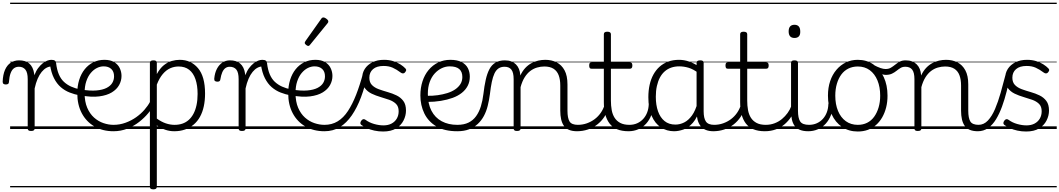

<svg xmlns="http://www.w3.org/2000/svg" viewBox="-76 -968 7951 1441"><path d="M157 15Q144 15 138 10.5Q132 6 132 -4V-374Q132 -424 114.5 -445.5Q97 -467 66 -467Q44 -467 28.5 -455.5Q13 -444 3.5 -418.5Q-6 -393 -9 -352Q-9 -343 -15 -338.5Q-21 -334 -33 -334Q-43 -334 -49.5 -338.5Q-56 -343 -56 -355Q-54 -408 -38.5 -443.5Q-23 -479 4 -497Q31 -515 67 -515Q90 -515 109.5 -509.5Q129 -504 143.5 -491.5Q158 -479 167.5 -459.5Q177 -440 181 -412L182 -403Q194 -435 210 -456.5Q226 -478 243.5 -492Q261 -506 278 -512.5Q295 -519 309 -519Q319 -519 324.5 -511.5Q330 -504 330 -494Q330 -484 324.5 -476.5Q319 -469 309 -469Q291 -469 272.5 -459Q254 -449 237 -428.5Q220 -408 206.5 -377Q193 -346 184 -304V-4Q184 6 177.5 10.5Q171 15 157 15ZM0 428H404V438H0ZM0 -20H404V0H0ZM0 -505H404V-500H0ZM0 -948H404V-938H0Z M523 -252Q484 -259 447 -273.5Q410 -288 380 -314Q350 -340 329 -381.5Q308 -423 299 -484L309 -519Q327 -519 335.5 -513Q344 -507 345 -494Q351 -445 365.5 -410.5Q380 -376 403.5 -354Q427 -332 458 -318Q489 -304 529 -296Q541 -294 545.5 -286.5Q550 -279 549 -270.5Q548 -262 541 -256Q534 -250 523 -252ZM404 428H429V438H404ZM404 -20H429V0H404ZM404 -505H429V-500H404ZM404 -948H429V-938H404Z M534 -296Q600 -285 647 -289Q694 -293 723.5 -308Q753 -323 766.5 -345.5Q780 -368 780 -395Q780 -431 759 -450.5Q738 -470 702 -470Q676 -470 651 -457.5Q626 -445 605 -420Q584 -395 571.5 -357.5Q559 -320 559 -270Q559 -205 578.5 -159.5Q598 -114 630 -85.5Q662 -57 700.5 -44Q739 -31 776 -31Q788 -31 793.5 -23.5Q799 -16 799 -7Q799 2 793.5 9.5Q788 17 776 17Q695 17 633.5 -18.5Q572 -54 538 -118Q504 -182 504 -268Q504 -323 518.5 -369Q533 -415 560 -448.5Q587 -482 624.5 -500.5Q662 -519 708 -519Q752 -519 780.5 -502Q809 -485 822.5 -457Q836 -429 836 -398Q836 -362 818 -329.5Q800 -297 763 -274.5Q726 -252 668 -244.5Q610 -237 531 -252ZM429 428H917V438H429ZM429 -20H917V0H429ZM429 -505H917V-500H429ZM429 -948H917V-938H429Z M775 17Q766 17 761 10Q756 3 756 -6.5Q756 -16 761 -23.5Q766 -31 775 -31Q823 -31 866.5 -47Q910 -63 945.5 -88Q981 -113 1008 -144Q1035 -175 1050 -204Q1055 -213 1064 -211.5Q1073 -210 1079 -202.5Q1085 -195 1081 -186Q1066 -154 1037 -119Q1008 -84 968.5 -53Q929 -22 880 -2.5Q831 17 775 17ZM917 428V438ZM917 -20V0ZM917 -505V-500ZM917 -948V-938Z M1075 453Q1061 453 1055 448.5Q1049 444 1049 434V-496Q1049 -506 1055.5 -510.5Q1062 -515 1076 -515Q1089 -515 1095 -510.5Q1101 -506 1101 -496V-412Q1125 -456 1154 -479Q1183 -502 1213.5 -510.5Q1244 -519 1273 -519Q1357 -519 1410 -456.5Q1463 -394 1463 -266Q1463 -214 1453.5 -170Q1444 -126 1425 -91.5Q1406 -57 1377.5 -33Q1349 -9 1312.5 4Q1276 17 1232 17Q1197 17 1165 6Q1133 -5 1101 -27V434Q1101 444 1094.5 448.5Q1088 453 1075 453ZM1101 -78Q1136 -53 1169 -42Q1202 -31 1234 -31Q1266 -31 1292.5 -40Q1319 -49 1340 -67.5Q1361 -86 1376 -114Q1391 -142 1399 -179.5Q1407 -217 1407 -263Q1407 -327 1391 -373.5Q1375 -420 1343.5 -444.5Q1312 -469 1264 -469Q1231 -469 1201 -455.5Q1171 -442 1145.5 -412Q1120 -382 1101 -333ZM917 428H1533V438H917ZM917 -20H1533V0H917ZM917 -505H1533V-500H917ZM917 -948H1533V-938H917Z M1556 -355Q1544 -355 1537.5 -360Q1531 -365 1532 -378Q1536 -421 1552 -451.5Q1568 -482 1593 -498.5Q1618 -515 1650 -515Q1663 -515 1669 -508Q1675 -501 1674.5 -491.5Q1674 -482 1668 -474.5Q1662 -467 1649 -467Q1629 -467 1615 -456.5Q1601 -446 1592 -425Q1583 -404 1578 -373Q1577 -364 1572 -359.5Q1567 -355 1556 -355ZM1533 428H1583V438H1533ZM1533 -20H1583V0H1533ZM1533 -505H1583V-500H1533ZM1533 -948H1583V-938H1533Z M1740 15Q1727 15 1721 10.5Q1715 6 1715 -4V-374Q1715 -424 1698 -445.5Q1681 -467 1647 -467Q1637 -467 1632.5 -474.5Q1628 -482 1628 -491.5Q1628 -501 1633.5 -508Q1639 -515 1649 -515Q1673 -515 1692 -509.5Q1711 -504 1726 -491.5Q1741 -479 1750.5 -459.5Q1760 -440 1764 -412L1765 -403Q1777 -435 1793 -456.5Q1809 -478 1826.5 -492Q1844 -506 1861 -512.5Q1878 -519 1892 -519Q1902 -519 1907.5 -511.5Q1913 -504 1913 -494Q1913 -484 1907.5 -476.5Q1902 -469 1892 -469Q1874 -469 1855.5 -459Q1837 -449 1820 -428.5Q1803 -408 1789.5 -377Q1776 -346 1767 -304V-4Q1767 6 1760.5 10.5Q1754 15 1740 15ZM1583 428H1987V438H1583ZM1583 -20H1987V0H1583ZM1583 -505H1987V-500H1583ZM1583 -948H1987V-938H1583Z M2106 -252Q2067 -259 2030 -273.5Q1993 -288 1963 -314Q1933 -340 1912 -381.5Q1891 -423 1882 -484L1892 -519Q1910 -519 1918.5 -513Q1927 -507 1928 -494Q1934 -445 1948.5 -410.5Q1963 -376 1986.5 -354Q2010 -332 2041 -318Q2072 -304 2112 -296Q2124 -294 2128.5 -286.5Q2133 -279 2132 -270.5Q2131 -262 2124 -256Q2117 -250 2106 -252ZM1987 428H2012V438H1987ZM1987 -20H2012V0H1987ZM1987 -505H2012V-500H1987ZM1987 -948H2012V-938H1987Z M2117 -296Q2183 -285 2230 -289Q2277 -293 2306.5 -308Q2336 -323 2349.5 -345.5Q2363 -368 2363 -395Q2363 -431 2342 -450.5Q2321 -470 2285 -470Q2259 -470 2234 -457.5Q2209 -445 2188 -420Q2167 -395 2154.5 -357.5Q2142 -320 2142 -270Q2142 -205 2161.5 -159.5Q2181 -114 2213 -85.5Q2245 -57 2283.5 -44Q2322 -31 2359 -31Q2371 -31 2376.5 -23.5Q2382 -16 2382 -7Q2382 2 2376.5 9.5Q2371 17 2359 17Q2278 17 2216.5 -18.5Q2155 -54 2121 -118Q2087 -182 2087 -268Q2087 -323 2101.5 -369Q2116 -415 2143 -448.5Q2170 -482 2207.5 -500.5Q2245 -519 2291 -519Q2335 -519 2363.5 -502Q2392 -485 2405.5 -457Q2419 -429 2419 -398Q2419 -362 2401 -329.5Q2383 -297 2346 -274.5Q2309 -252 2251 -244.5Q2193 -237 2114 -252ZM2012 428H2500V438H2012ZM2012 -20H2500V0H2012ZM2012 -505H2500V-500H2012ZM2012 -948H2500V-938H2012Z M2359 17Q2350 17 2345 10Q2340 3 2340 -6.5Q2340 -16 2345 -23.5Q2350 -31 2359 -31Q2415 -31 2458.5 -57.5Q2502 -84 2535.5 -135Q2569 -186 2597 -257.5Q2625 -329 2649 -419Q2651 -428 2660.5 -429.5Q2670 -431 2678 -426.5Q2686 -422 2684 -412Q2663 -317 2633.5 -238.5Q2604 -160 2564.5 -102.5Q2525 -45 2474.5 -14Q2424 17 2359 17ZM2500 428H2550V438H2500ZM2500 -20H2550V0H2500ZM2500 -505H2550V-500H2500ZM2500 -948H2550V-938H2500Z M2238 -623Q2231 -623 2221 -631Q2211 -639 2211 -647Q2211 -649 2212.5 -651.5Q2214 -654 2216 -659L2335 -827Q2338 -832 2342 -834.5Q2346 -837 2352 -837Q2358 -837 2366.5 -832Q2375 -827 2381.5 -820.5Q2388 -814 2388 -808Q2388 -803 2387 -800.5Q2386 -798 2382 -793L2251 -632Q2245 -623 2238 -623Z M2799 19Q2765 19 2733 12Q2701 5 2676 -7Q2651 -19 2635 -31Q2628 -37 2628.5 -45Q2629 -53 2636 -63Q2643 -72 2650.5 -73.5Q2658 -75 2667 -69Q2695 -48 2732 -37.5Q2769 -27 2802 -27Q2837 -27 2862.5 -40.5Q2888 -54 2902 -78Q2916 -102 2916 -133Q2916 -169 2896 -188.5Q2876 -208 2845 -219Q2814 -230 2779.5 -240Q2745 -250 2713.5 -265Q2682 -280 2662 -307Q2642 -334 2642 -380Q2642 -420 2662 -451Q2682 -482 2719 -500.5Q2756 -519 2806 -519Q2843 -519 2874 -509.5Q2905 -500 2928.5 -485Q2952 -470 2967 -454Q2974 -446 2972 -439Q2970 -432 2963 -424Q2957 -417 2948.5 -417Q2940 -417 2932 -423Q2900 -447 2871 -460Q2842 -473 2803 -473Q2751 -473 2723.5 -449Q2696 -425 2696 -385Q2696 -350 2715.5 -330Q2735 -310 2766.5 -298.5Q2798 -287 2833.5 -277Q2869 -267 2900 -252Q2931 -237 2951 -210.5Q2971 -184 2971 -138Q2971 -100 2952.5 -63.5Q2934 -27 2896.5 -4Q2859 19 2799 19ZM2550 428H3029V438H2550ZM2550 -20H3029V0H2550ZM2550 -505H3029V-500H2550ZM2550 -948H3029V-938H2550Z M3356 17Q3260 17 3199 -19.5Q3138 -56 3108.5 -117Q3079 -178 3079 -252Q3079 -309 3095 -358Q3111 -407 3141 -443Q3171 -479 3212.5 -499Q3254 -519 3304 -519Q3356 -519 3388.5 -502Q3421 -485 3435.5 -456.5Q3450 -428 3450 -393Q3450 -355 3434.5 -324.5Q3419 -294 3390 -271Q3361 -248 3321 -233.5Q3281 -219 3232.5 -211Q3184 -203 3129 -203V-249Q3170 -248 3209 -253.5Q3248 -259 3281.5 -269.5Q3315 -280 3340 -297Q3365 -314 3379.5 -337Q3394 -360 3394 -390Q3394 -430 3370.5 -450Q3347 -470 3299 -470Q3269 -470 3240 -456.5Q3211 -443 3187 -417Q3163 -391 3149 -352.5Q3135 -314 3135 -263Q3135 -189 3162 -137Q3189 -85 3239 -58Q3289 -31 3356 -31Q3368 -31 3373.5 -23.5Q3379 -16 3379 -7Q3379 2 3373.5 9.5Q3368 17 3356 17ZM3009 428H3497V438H3009ZM3009 -20H3497V0H3009ZM3009 -505H3497V-500H3009ZM3009 -948H3497V-938H3009Z M3356 17Q3344 17 3337.5 9.5Q3331 2 3331 -7Q3331 -16 3337.5 -23.5Q3344 -31 3356 -31Q3406 -31 3440.5 -48Q3475 -65 3497.5 -96.5Q3520 -128 3533 -170Q3546 -212 3552 -262Q3559 -322 3569.5 -369Q3580 -416 3597 -448.5Q3614 -481 3642.5 -498Q3671 -515 3713 -515Q3722 -515 3726.5 -508Q3731 -501 3730.5 -491.5Q3730 -482 3725 -474.5Q3720 -467 3711 -467Q3684 -467 3665.5 -454.5Q3647 -442 3635 -416.5Q3623 -391 3615 -352.5Q3607 -314 3601 -262Q3595 -216 3584.5 -174Q3574 -132 3555.5 -97.5Q3537 -63 3509.5 -37.5Q3482 -12 3444.5 2.5Q3407 17 3356 17ZM3497 428H3597V438H3497ZM3497 -20H3597V0H3497ZM3497 -505H3597V-500H3497ZM3497 -948H3597V-938H3497Z M4256 17Q4219 17 4194.5 6.5Q4170 -4 4156 -24Q4142 -44 4135.5 -72.5Q4129 -101 4129 -137V-326Q4129 -371 4117 -403Q4105 -435 4078.5 -452Q4052 -469 4009 -469Q3982 -469 3954.5 -461Q3927 -453 3903.5 -435Q3880 -417 3861.5 -387.5Q3843 -358 3831 -314V-4Q3831 6 3824.5 10.5Q3818 15 3804 15Q3791 15 3785 10.5Q3779 6 3779 -4V-374Q3779 -424 3762 -445.5Q3745 -467 3711 -467Q3700 -467 3694.5 -474.5Q3689 -482 3689.5 -491.5Q3690 -501 3696 -508Q3702 -515 3713 -515Q3741 -515 3761.5 -507Q3782 -499 3796.5 -484.5Q3811 -470 3819 -450Q3827 -430 3829 -405V-401Q3845 -435 3866 -457.5Q3887 -480 3912 -493.5Q3937 -507 3963.5 -513Q3990 -519 4016 -519Q4064 -519 4101.5 -500Q4139 -481 4161 -440.5Q4183 -400 4183 -334V-137Q4183 -82 4198.5 -56.5Q4214 -31 4262 -31Q4271 -31 4276 -23.5Q4281 -16 4280.5 -7Q4280 2 4274 9.5Q4268 17 4256 17ZM3597 428H4318V438H3597ZM3597 -20H4318V0H3597ZM3597 -505H4318V-500H3597ZM3597 -948H4318V-938H3597Z M4253 17Q4242 17 4236.5 9.5Q4231 2 4231.5 -7Q4232 -16 4239 -23.5Q4246 -31 4259 -31Q4296 -31 4328.5 -42.5Q4361 -54 4387.5 -74Q4414 -94 4433 -121.5Q4452 -149 4462 -182Q4465 -193 4474.5 -192Q4484 -191 4490.5 -184Q4497 -177 4494 -167Q4482 -125 4460 -91.5Q4438 -58 4406.5 -33.5Q4375 -9 4336 4Q4297 17 4253 17ZM4318 428V438ZM4318 -20V0ZM4318 -505V-500ZM4318 -948V-938Z M4642 17Q4591 17 4555.5 2Q4520 -13 4498.5 -41.5Q4477 -70 4466.5 -110Q4456 -150 4456 -201V-452H4365Q4354 -452 4350 -458Q4346 -464 4346 -476Q4346 -489 4350 -494.5Q4354 -500 4365 -500H4456V-711Q4456 -721 4462.5 -725.5Q4469 -730 4482 -730Q4495 -730 4502 -725.5Q4509 -721 4509 -711V-500H4650Q4661 -500 4665.5 -494.5Q4670 -489 4670 -476Q4670 -464 4665.5 -458Q4661 -452 4650 -452H4509V-213Q4509 -175 4515 -142Q4521 -109 4536.5 -84.5Q4552 -60 4579 -45.5Q4606 -31 4649 -31Q4659 -31 4664 -23.5Q4669 -16 4668.5 -7Q4668 2 4661.5 9.5Q4655 17 4642 17ZM4318 428H4706V438H4318ZM4318 -20H4706V0H4318ZM4318 -505H4706V-500H4318ZM4318 -948H4706V-938H4318Z M4641 17Q4630 17 4624.5 9.5Q4619 2 4619.5 -7Q4620 -16 4627 -23.5Q4634 -31 4647 -31Q4680 -31 4706.5 -43Q4733 -55 4752 -76Q4771 -97 4781.5 -125Q4792 -153 4793 -186Q4794 -198 4803 -201.5Q4812 -205 4820.5 -201.5Q4829 -198 4828 -186Q4827 -142 4812.5 -104.5Q4798 -67 4773.5 -40Q4749 -13 4715 2Q4681 17 4641 17ZM4706 428V438ZM4706 -20V0ZM4706 -505V-500ZM4706 -948V-938Z M4983 17Q4928 17 4884 -12Q4840 -41 4815 -98Q4790 -155 4790 -238Q4790 -288 4799.5 -331Q4809 -374 4828 -408.5Q4847 -443 4874.5 -467.5Q4902 -492 4938.5 -505.5Q4975 -519 5020 -519Q5058 -519 5094.5 -506.5Q5131 -494 5167 -470V-419Q5127 -449 5092 -459.5Q5057 -470 5021 -470Q4989 -470 4961.5 -460.5Q4934 -451 4912.5 -432Q4891 -413 4876.5 -385.5Q4862 -358 4854 -322Q4846 -286 4846 -242Q4846 -180 4862.5 -133Q4879 -86 4911.5 -59.5Q4944 -33 4993 -33Q5027 -33 5059 -49Q5091 -65 5117.5 -101.5Q5144 -138 5161 -202L5179 -159Q5158 -85 5124.5 -47Q5091 -9 5053.5 4Q5016 17 4983 17ZM5279 17Q5245 17 5221 7Q5197 -3 5182 -22Q5167 -41 5159.5 -69Q5152 -97 5152 -132V-495Q5152 -506 5159 -510.5Q5166 -515 5180 -515Q5193 -515 5199 -510.5Q5205 -506 5205 -496V-133Q5205 -81 5222 -56Q5239 -31 5285 -31Q5292 -31 5296 -23.5Q5300 -16 5299.5 -7Q5299 2 5294.5 9.5Q5290 17 5279 17ZM4706 428H5341V438H4706ZM4706 -20H5341V0H4706ZM4706 -505H5341V-500H4706ZM4706 -948H5341V-938H4706Z M5276 17Q5265 17 5259.5 9.5Q5254 2 5254.5 -7Q5255 -16 5262 -23.5Q5269 -31 5282 -31Q5319 -31 5351.5 -42.5Q5384 -54 5410.5 -74Q5437 -94 5456 -121.5Q5475 -149 5485 -182Q5488 -193 5497.5 -192Q5507 -191 5513.5 -184Q5520 -177 5517 -167Q5505 -125 5483 -91.5Q5461 -58 5429.5 -33.5Q5398 -9 5359 4Q5320 17 5276 17ZM5341 428V438ZM5341 -20V0ZM5341 -505V-500ZM5341 -948V-938Z M5665 17Q5614 17 5578.5 2Q5543 -13 5521.5 -41.5Q5500 -70 5489.5 -110Q5479 -150 5479 -201V-452H5388Q5377 -452 5373 -458Q5369 -464 5369 -476Q5369 -489 5373 -494.5Q5377 -500 5388 -500H5479V-711Q5479 -721 5485.5 -725.5Q5492 -730 5505 -730Q5518 -730 5525 -725.5Q5532 -721 5532 -711V-500H5673Q5684 -500 5688.5 -494.5Q5693 -489 5693 -476Q5693 -464 5688.5 -458Q5684 -452 5673 -452H5532V-213Q5532 -175 5538 -142Q5544 -109 5559.5 -84.5Q5575 -60 5602 -45.5Q5629 -31 5672 -31Q5682 -31 5687 -23.5Q5692 -16 5691.5 -7Q5691 2 5684.5 9.5Q5678 17 5665 17ZM5341 428H5729V438H5341ZM5341 -20H5729V0H5341ZM5341 -505H5729V-500H5341ZM5341 -948H5729V-938H5341Z M5664 17Q5653 17 5647.5 9.5Q5642 2 5642.5 -7Q5643 -16 5650 -23.5Q5657 -31 5670 -31Q5707 -31 5738 -43Q5769 -55 5793 -75Q5817 -95 5835 -120Q5853 -145 5863 -172Q5867 -183 5876 -182.5Q5885 -182 5891 -174.5Q5897 -167 5894 -157Q5883 -124 5863 -93Q5843 -62 5814.5 -37Q5786 -12 5748 2.5Q5710 17 5664 17ZM5729 428V438ZM5729 -20V0ZM5729 -505V-500ZM5729 -948V-938Z M5991 17Q5953 17 5927.5 6.5Q5902 -4 5887.5 -24Q5873 -44 5867 -72.5Q5861 -101 5861 -137V-496Q5861 -506 5867 -510.5Q5873 -515 5886 -515Q5900 -515 5906.5 -510.5Q5913 -506 5913 -496V-137Q5913 -82 5929.5 -56.5Q5946 -31 5997 -31Q6006 -31 6010.5 -23.5Q6015 -16 6014.5 -7Q6014 2 6008.5 9.5Q6003 17 5991 17ZM5887 -683Q5865 -683 5854 -695.5Q5843 -708 5843 -732Q5843 -757 5854 -769.5Q5865 -782 5887 -782Q5908 -782 5919 -769.5Q5930 -757 5930 -732Q5931 -707 5919.5 -695Q5908 -683 5887 -683ZM5729 428H6054V438H5729ZM5729 -20H6054V0H5729ZM5729 -505H6054V-500H5729ZM5729 -948H6054V-938H5729Z M5989 17Q5978 17 5972.5 9.5Q5967 2 5967.5 -7Q5968 -16 5975 -23.5Q5982 -31 5995 -31Q6028 -31 6054.5 -43Q6081 -55 6100 -76Q6119 -97 6129.5 -125Q6140 -153 6141 -186Q6142 -198 6151 -201.5Q6160 -205 6168.5 -201.5Q6177 -198 6176 -186Q6175 -142 6160.5 -104.5Q6146 -67 6121.5 -40Q6097 -13 6063 2Q6029 17 5989 17ZM6054 428V438ZM6054 -20V0ZM6054 -505V-500ZM6054 -948V-938Z M6362 19Q6294 19 6243.5 -15.5Q6193 -50 6165.5 -110.5Q6138 -171 6138 -250Q6138 -310 6154.5 -359Q6171 -408 6201.5 -444Q6232 -480 6272.5 -499.5Q6313 -519 6362 -519Q6428 -519 6478 -485Q6528 -451 6556.5 -390Q6585 -329 6585 -250Q6585 -202 6574.5 -161Q6564 -120 6545 -87Q6526 -54 6499 -30Q6472 -6 6437.5 6.5Q6403 19 6362 19ZM6362 -31Q6401 -31 6432 -46.5Q6463 -62 6484.5 -91.5Q6506 -121 6518 -161.5Q6530 -202 6530 -250Q6530 -315 6509.5 -364.5Q6489 -414 6451.5 -441.5Q6414 -469 6362 -469Q6323 -469 6291.5 -453.5Q6260 -438 6238.5 -409Q6217 -380 6205 -339.5Q6193 -299 6193 -250Q6193 -185 6213.5 -135.5Q6234 -86 6272 -58.5Q6310 -31 6362 -31ZM6054 428H6655V438H6054ZM6054 -20H6655V0H6054ZM6054 -505H6655V-500H6054ZM6054 -948H6655V-938H6054Z M6571 -406Q6560 -406 6543.5 -411Q6527 -416 6509 -425Q6491 -434 6473 -445Q6465 -450 6463.5 -457Q6462 -464 6464.5 -470.5Q6467 -477 6471.5 -480.5Q6476 -484 6480 -481Q6510 -465 6532 -457.5Q6554 -450 6570 -450Q6594 -450 6610.5 -460Q6627 -470 6642.5 -482.5Q6658 -495 6676 -505Q6694 -515 6721 -515Q6729 -515 6733.5 -508Q6738 -501 6738 -491.5Q6738 -482 6733 -474.5Q6728 -467 6718 -467Q6698 -467 6683 -458Q6668 -449 6652.5 -436.5Q6637 -424 6618 -415Q6599 -406 6571 -406ZM6655 428V438ZM6655 -20V0ZM6655 -505V-500ZM6655 -948V-938Z M7264 17Q7227 17 7202.5 6.5Q7178 -4 7164 -24Q7150 -44 7143.5 -72.5Q7137 -101 7137 -137V-326Q7137 -371 7125 -403Q7113 -435 7086.5 -452Q7060 -469 7017 -469Q6990 -469 6962.5 -461Q6935 -453 6911.5 -435Q6888 -417 6869.5 -387.5Q6851 -358 6839 -314V-4Q6839 6 6832.5 10.5Q6826 15 6812 15Q6799 15 6793 10.5Q6787 6 6787 -4V-374Q6787 -424 6770 -445.5Q6753 -467 6719 -467Q6708 -467 6702.5 -474.5Q6697 -482 6697.5 -491.5Q6698 -501 6704 -508Q6710 -515 6721 -515Q6749 -515 6769.5 -507Q6790 -499 6804.5 -484.5Q6819 -470 6827 -450Q6835 -430 6837 -405V-401Q6853 -435 6874 -457.5Q6895 -480 6920 -493.5Q6945 -507 6971.5 -513Q6998 -519 7024 -519Q7072 -519 7109.5 -500Q7147 -481 7169 -440.5Q7191 -400 7191 -334V-137Q7191 -82 7206.5 -56.5Q7222 -31 7270 -31Q7279 -31 7284 -23.5Q7289 -16 7288.5 -7Q7288 2 7282 9.5Q7276 17 7264 17ZM6655 428H7326V438H6655ZM6655 -20H7326V0H6655ZM6655 -505H7326V-500H6655ZM6655 -948H7326V-938H6655Z M7263 17Q7252 17 7247 9.5Q7242 2 7243 -7Q7244 -16 7250 -23.5Q7256 -31 7267 -31Q7308 -31 7338.5 -63.5Q7369 -96 7392 -150Q7415 -204 7434 -271Q7453 -338 7471 -408Q7474 -419 7484 -421Q7494 -423 7502 -417.5Q7510 -412 7507 -400Q7494 -341 7479 -281.5Q7464 -222 7444.5 -168.5Q7425 -115 7399.5 -73Q7374 -31 7340 -7Q7306 17 7263 17ZM7326 428H7376V438H7326ZM7326 -20H7376V0H7326ZM7326 -505H7376V-500H7326ZM7326 -948H7376V-938H7326Z M7625 19Q7591 19 7559 12Q7527 5 7502 -7Q7477 -19 7461 -31Q7454 -37 7454.5 -45Q7455 -53 7462 -63Q7469 -72 7476.5 -73.5Q7484 -75 7493 -69Q7521 -48 7558 -37.5Q7595 -27 7628 -27Q7663 -27 7688.5 -40.5Q7714 -54 7728 -78Q7742 -102 7742 -133Q7742 -169 7722 -188.5Q7702 -208 7671 -219Q7640 -230 7605.5 -240Q7571 -250 7539.5 -265Q7508 -280 7488 -307Q7468 -334 7468 -380Q7468 -420 7488 -451Q7508 -482 7545 -500.5Q7582 -519 7632 -519Q7669 -519 7700 -509.5Q7731 -500 7754.5 -485Q7778 -470 7793 -454Q7800 -446 7798 -439Q7796 -432 7789 -424Q7783 -417 7774.5 -417Q7766 -417 7758 -423Q7726 -447 7697 -460Q7668 -473 7629 -473Q7577 -473 7549.5 -449Q7522 -425 7522 -385Q7522 -350 7541.5 -330Q7561 -310 7592.5 -298.5Q7624 -287 7659.5 -277Q7695 -267 7726 -252Q7757 -237 7777 -210.5Q7797 -184 7797 -138Q7797 -100 7778.5 -63.5Q7760 -27 7722.5 -4Q7685 19 7625 19ZM7376 428H7855V438H7376ZM7376 -20H7855V0H7376ZM7376 -505H7855V-500H7376ZM7376 -948H7855V-938H7376Z"/></svg>

Font: Playwrite US Modern Guides
Style: Regular
Weight: 400
Designer: Veronika Burian, José Scaglione
Foundry: TypeTogether
Version: Version 1.003